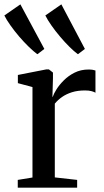

<svg xmlns="http://www.w3.org/2000/svg" viewBox="-57 -861 479 881"><path d="M24.5 0V-35.5L92 -46.5V-461.5L25 -479.5V-517L155 -542.5H167.5L186 -528V-502L183.5 -415L185.5 -418Q189.5 -430.5 202.2 -451Q215 -471.5 236 -492.5Q257 -513.5 285.5 -527.8Q314 -542 349 -542Q361.5 -542 369 -540.5Q376.5 -539 381 -537.5V-435.5Q376 -439 363.8 -442.5Q351.5 -446 333 -446Q299.5 -446 273.2 -437.8Q247 -429.5 227.8 -416Q208.5 -402.5 194.5 -385.5V-47L297 -35.5V0ZM114 -612.5Q97.5 -624.5 75.5 -645.8Q53.5 -667 31.2 -693Q9 -719 -9.2 -744.8Q-27.5 -770.5 -37 -790L36.5 -841L146.5 -636.5L115 -612.5ZM300 -612.5Q283.5 -624.5 262 -645.8Q240.5 -667 218.8 -692.8Q197 -718.5 179 -744.2Q161 -770 151 -790L224.5 -841L332.5 -636.5L301 -612.5Z"/></svg>

Font: Merriweather 72pt
Style: Regular
Weight: 400
Version: Version 2.100